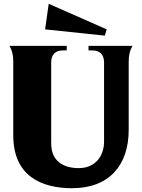

<svg xmlns="http://www.w3.org/2000/svg" viewBox="-20 -964 749 1013"><path d="M357 29C558 30 659 -94 659 -279V-638C659 -674 665 -698 679 -722H447V-698H467C507 -698 529 -676 529 -634V-217C529 -138 480 -77 396 -77C316 -77 250 -112 250 -208V-634C250 -676 272 -698 312 -698H332V-722H30C44 -698 50 -674 50 -638V-250C50 -33 201 28 357 29ZM218 -809 533 -776 543 -809 237 -944Z"/></svg>

Font: Sinistre Bold
Style: Regular
Weight: 900
Designer: Jules Durand
Foundry: Collletttivo
Version: Version 69.420;Glyphs 3.2 (3217)